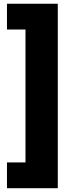

<svg xmlns="http://www.w3.org/2000/svg" viewBox="-20 -910 358 1022"><path d="M17.1 91.8V-45.4H115.7V-752.9H17.1V-890.1H287.6V91.8Z"/></svg>

Font: webenart
Style: Regular
Weight: 400
Designer: Vernon Adams
Foundry: Vernon Adams
Version: Version 2.116; ttfautohint (v1.8.3)